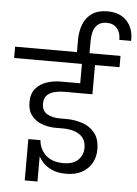

<svg xmlns="http://www.w3.org/2000/svg" viewBox="-104 -1058 845 1185"><g transform="rotate(5 319.0 -465.0)"><path d="M95 77V-179H170Q175 -123 214 -86.5Q253 -50 323 -50Q385 -50 415 -81Q445 -112 445 -154Q445 -196 424.5 -219.5Q404 -243 372 -253Q340 -263 304 -263H251Q208 -264 169.5 -278.5Q131 -293 106.5 -324.5Q82 -356 82 -406Q82 -460 109 -491.5Q136 -523 177.5 -536.5Q219 -550 265 -550H384V-670H-36V-740H617V-670H465V-489H288Q260 -489 232 -482.5Q204 -476 185 -458Q166 -440 166 -405Q166 -360 198.5 -341.5Q231 -323 275 -323H319Q370 -323 417 -307.5Q464 -292 494.5 -254.5Q525 -217 525 -152Q525 -106 504.5 -68.5Q484 -31 444 -8.5Q404 14 345 14Q291 14 255.5 -3Q220 -20 200.5 -42Q181 -64 174 -79V77ZM347 -725V-814Q347 -869 364 -912.5Q381 -956 418 -981.5Q455 -1007 514 -1007Q592 -1007 634.5 -960Q677 -913 674 -838H601Q602 -882 579 -909Q556 -936 515 -936Q425 -936 425 -814V-725Z"/></g></svg>

Font: Poppins
Style: Regular
Weight: 400
Designer: Ninad Kale (Devanagari), Jonny Pinhorn (Latin)
Version: Version 5.002